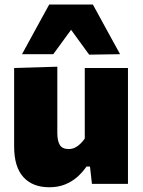

<svg xmlns="http://www.w3.org/2000/svg" viewBox="-20 -794 618 829"><path d="M193 14.5Q120.5 14.5 80.8 -29.5Q41 -73.5 41 -161.5Q41 -195.5 41 -220.2Q41 -245 41 -272.5Q41 -325 41 -363Q41 -401 41 -433.2Q41 -465.5 41 -500.5L227.5 -506Q227.5 -453.5 227.5 -402.2Q227.5 -351 227.5 -297V-220.5Q227.5 -186 238.2 -168.2Q249 -150.5 276.5 -150.5Q291 -150.5 303.5 -156.5Q316 -162.5 326.5 -172.8Q337 -183 346 -195.5V-297Q346 -351 346 -399.5Q346 -448 346 -500.5H532.5Q532.5 -448 532.5 -396.5Q532.5 -345 532.5 -272.5V-214.5Q532.5 -152 532.5 -102.5Q532.5 -53 532.5 0H377L368.5 -75H353.5Q336 -49.5 312.8 -29.2Q289.5 -9 259.8 2.8Q230 14.5 193 14.5ZM365 -558Q340.5 -591.5 316 -625.2Q291.5 -659 266.5 -693.5H307.5Q282.5 -659 258.2 -626Q234 -593 210 -560H75Q104 -613 133.2 -666.5Q162.5 -720 192.5 -774.5H381Q411 -720 440 -666.5Q469 -613 498.5 -560Z"/></svg>

Font: Commissioner Thin ExtraBold
Style: Regular
Weight: 800
Version: Version 1.000